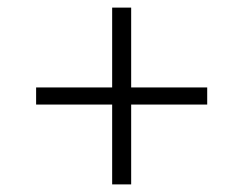

<svg xmlns="http://www.w3.org/2000/svg" viewBox="-20 -585 640 505"><path d="M325 -100H275V-310H75V-355H275V-565H325V-355H525V-310H325Z"/></svg>

Font: JetBrains Mono Extra Light
Style: Regular
Weight: 200
Monospace: yes
Designer: Philipp Nurullin, Konstantin Bulenkov
Foundry: JetBrains
Version: 2.002